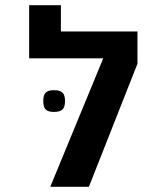

<svg xmlns="http://www.w3.org/2000/svg" viewBox="-20 -721 640 741"><path d="M510.5 -599.5V-475L323 0H174L378.5 -496H92.5V-701H215V-599.5ZM147 -331Q147 -354 156.2 -363.5Q165.5 -373 188 -373Q211.5 -373 221.2 -363.5Q231 -354 231 -331Q231 -308 221.2 -298.5Q211.5 -289 188 -289Q165.5 -289 156.2 -298.5Q147 -308 147 -331Z"/></svg>

Font: JuliaMono Medium
Style: Regular
Weight: 500
Monospace: yes
Designer: cormullion
Foundry: corm
Version: Version 0.054; ttfautohint (v1.8.4)